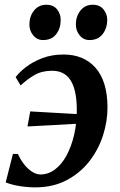

<svg xmlns="http://www.w3.org/2000/svg" viewBox="-20 -780 506 810"><path d="M248 -550Q333.5 -550 383 -494Q432.5 -438 433.5 -329.5Q434 -270 415 -210Q396 -150 357.5 -100.2Q319 -50.5 261.5 -20Q204 10.5 127.5 10.5Q107.5 10.5 84.5 8Q61.5 5.5 40.5 0.8Q19.5 -4 4 -10.5L34.5 -130.5H55.5Q67.5 -104.5 83.2 -85Q99 -65.5 116.5 -54.8Q134 -44 150.5 -44Q183.5 -44 211.5 -64.8Q239.5 -85.5 260.2 -123.2Q281 -161 292.8 -211.5Q304.5 -262 304 -321.5Q303 -402.5 277.2 -442Q251.5 -481.5 200 -481.5Q156.5 -481.5 125.5 -463.5Q94.5 -445.5 67 -419.5L46 -454.5Q60.5 -474.5 88.8 -496.5Q117 -518.5 157.2 -534.2Q197.5 -550 248 -550ZM96 -246.5 107.5 -310Q164 -306.5 215.8 -303.8Q267.5 -301 328.5 -297.5L321 -259Q258 -255.5 203.8 -252.2Q149.5 -249 96 -246.5ZM161.5 -611Q136 -611 119.8 -631.2Q103.5 -651.5 104 -678.5Q104.5 -712 124 -736Q143.5 -760 175.5 -760Q205.5 -760 221 -740.2Q236.5 -720.5 236 -695.5Q236 -660.5 217 -635.8Q198 -611 161.5 -611ZM357.5 -611Q332 -611 315.8 -631.2Q299.5 -651.5 300 -678.5Q300.5 -712 319.8 -736Q339 -760 371.5 -760Q401 -760 416.8 -740.2Q432.5 -720.5 432.5 -695.5Q432 -660.5 412.8 -635.8Q393.5 -611 357.5 -611Z"/></svg>

Font: Merriweather 60pt SemiBold
Style: Italic
Weight: 600
Italic angle: -7.8°
Version: Version 2.101